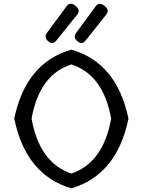

<svg xmlns="http://www.w3.org/2000/svg" viewBox="-20 -1019 782 1052"><path d="M238 -840 345 -985Q364 -1011 393.5 -987.5Q423 -964 403 -939L289 -797Q269 -772 244 -793Q219 -814 238 -840ZM398 -840 504 -984Q523 -1010 552.5 -987Q582 -964 562 -939L449 -797Q429 -772 404 -793Q379 -814 398 -840ZM371 13Q122 -60 58 -369Q122 -676 371 -747Q620 -676 684 -369Q620 -60 371 13ZM371 -68Q546 -127 589 -369Q546 -610 371 -666Q196 -610 153 -369Q196 -127 371 -68Z"/></svg>

Font: Raw Maruko Gothic CJK TC
Style: Regular
Weight: 400
Version: Version 1.001